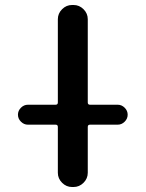

<svg xmlns="http://www.w3.org/2000/svg" viewBox="-20 -750 584 770"><path d="M92 -250Q76 -250 64 -262Q52 -274 52 -290Q52 -306 64 -318Q76 -330 92 -330H203Q212 -330 212 -339V-673Q212 -696 229 -713Q246 -730 269 -730H275Q298 -730 315 -713Q332 -696 332 -673V-339Q332 -330 341 -330H452Q468 -330 480 -318Q492 -306 492 -290Q492 -274 480 -262Q468 -250 452 -250H341Q332 -250 332 -241V-57Q332 -34 315 -17Q298 0 275 0H269Q246 0 229 -17Q212 -34 212 -57V-241Q212 -250 203 -250Z"/></svg>

Font: Rounded Mplus 1c Medium
Style: Regular
Weight: 500
Version: Version 1.059.20150529